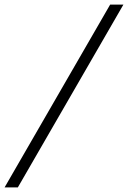

<svg xmlns="http://www.w3.org/2000/svg" viewBox="-65 -750 560 840"><path d="M475 -730 13 70H-45L417 -730Z"/></svg>

Font: Kantumruy Pro Light
Style: Italic
Weight: 300
Italic angle: -13°
Version: Version 1.002